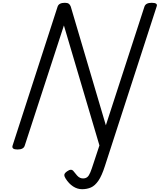

<svg xmlns="http://www.w3.org/2000/svg" viewBox="-20 -1055 1142 1373"><path d="M730 133Q708 202 683.5 237.5Q659 273 630.5 285.5Q602 298 567 298Q533 298 502.5 278Q472 258 450 223Q440 208 440 196Q440 184 460 170Q475 159 487 159Q499 159 508 172Q521 189 531.5 200.5Q542 212 552.5 216.5Q563 221 574 221Q592 221 604 211.5Q616 202 626 177.5Q636 153 649 112L691 -15L437 -873L157 -14Q153 0 140 7Q127 14 105 14Q61 14 70 -14L392 -1008Q397 -1022 410 -1028.5Q423 -1035 444 -1035Q462 -1035 471.5 -1028.5Q481 -1022 486 -1008L737 -159L1013 -1008Q1018 -1022 1031 -1028.5Q1044 -1035 1065 -1035Q1111 -1035 1100 -1008Z"/></svg>

Font: Playwrite CO
Style: Regular
Weight: 400
Designer: Veronika Burian, José Scaglione
Foundry: TypeTogether
Version: Version 1.000